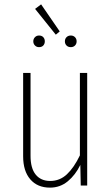

<svg xmlns="http://www.w3.org/2000/svg" viewBox="-20 -857 514 887"><path d="M169.9 -836.9 255.9 -711.9 237.8 -696.8 142.1 -815.9ZM160.2 -692.9Q172.9 -692.9 179.9 -685.3Q187 -677.7 187 -666Q187 -654.3 179.9 -646.7Q172.9 -639.2 160.2 -639.2Q148.9 -639.2 141.4 -647Q133.8 -654.8 133.8 -666Q133.8 -677.2 141.4 -685.1Q148.9 -692.9 160.2 -692.9ZM307.1 -692.9Q318.8 -692.9 326.4 -685.3Q334 -677.7 334 -666Q334 -654.3 326.4 -646.7Q318.8 -639.2 307.1 -639.2Q294.9 -639.2 287.4 -646.7Q279.8 -654.3 279.8 -666Q279.8 -677.7 287.4 -685.3Q294.9 -692.9 307.1 -692.9ZM382.8 -520V0H353L351.1 -95.2Q328.6 -48.8 293.2 -19.5Q257.8 9.8 210.9 9.8Q152.8 9.8 119.9 -28.6Q86.9 -66.9 86.9 -134.8V-520H121.1V-137.2Q121.1 -79.6 145 -50.3Q168.9 -21 211.9 -21Q256.3 -21 289.1 -51.8Q321.8 -82.5 349.1 -139.2V-520Z"/></svg>

Font: Fira Sans Compressed UltraLight
Style: Regular
Weight: 200
Width: 1
Designer: Carrois Corporate & Edenspiekermann AG
Foundry: Carrois Corporate GbR & Edenspiekermann AG
Version: Version 4.203;PS 004.203;hotconv 1.0.88;makeotf.lib2.5.64775